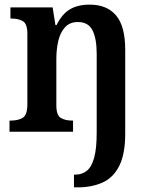

<svg xmlns="http://www.w3.org/2000/svg" viewBox="-20 -568 650 828"><path d="M299 240V185H305Q334 185 354.5 168.5Q375 152 386 112.5Q397 73 397 4V-336Q397 -401 379 -437Q361 -473 316 -473Q281 -473 260.5 -450.5Q240 -428 231.5 -392Q223 -356 223 -314V-114Q223 -71 242 -59.5Q261 -48 292 -48H295V0H21V-48H27Q58 -48 78 -60Q98 -72 98 -118V-422Q98 -465 79 -476.5Q60 -488 29 -488H25V-536H207L219 -460H224Q247 -507 281 -527.5Q315 -548 367 -548Q441 -548 480.5 -501.5Q520 -455 520 -353V8Q520 97 494 148Q468 199 421.5 219.5Q375 240 315 240Z"/></svg>

Font: Noto Serif Georgian SemiCondensed SemiBold
Style: Regular
Weight: 600
Width: 4
Designer: Monotype Design Team, Akaki Razmadze
Foundry: Google LLC
Version: Version 2.003; ttfautohint (v1.8.4.7-5d5b)